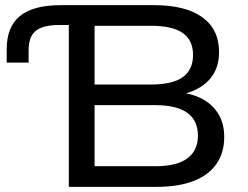

<svg xmlns="http://www.w3.org/2000/svg" viewBox="-20 -725 964 745"><path d="M247 0V-628H210Q147 -628 119 -605.5Q91 -583 91 -530V-482H6V-534Q6 -621 57.5 -663Q109 -705 216 -705H578Q700 -705 765 -658Q830 -611 830 -523Q830 -456 790.5 -414Q751 -372 681 -358V-366Q733 -360 770.5 -338Q808 -316 829 -280Q850 -244 850 -193Q850 -132 819.5 -88.5Q789 -45 730.5 -22.5Q672 0 589 0ZM347 -80H582Q666 -80 707 -110.5Q748 -141 748 -198Q748 -258 706.5 -287.5Q665 -317 583 -317H347ZM347 -397H565Q649 -397 689 -425.5Q729 -454 729 -512Q729 -569 689 -597Q649 -625 565 -625H347Z"/></svg>

Font: Nunito Sans 10pt SemiExpanded Medium
Style: Regular
Weight: 500
Width: 6
Designer: Vernon Adams
Foundry: Vernon Adams
Version: Version 3.101;gftools[0.9.27]